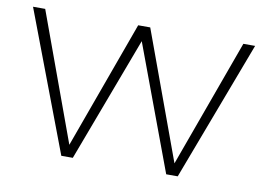

<svg xmlns="http://www.w3.org/2000/svg" viewBox="-62 -613 960 705"><g transform="rotate(10 418.0 -260.5)"><path d="M7.8 -521H53.2L227.1 -44.9L399.9 -521H444.8L619.1 -44.9L792 -521H835.9L639.2 0H596.2L422.9 -465.8L248 0H205.1Z"/></g></svg>

Font: Montserrat-Arabic ExtraLight
Style: Regular
Weight: 275
Designer: Mohamed Gaber
Foundry: Kief Type Foundry
Version: Version 5.008;PS 005.008;hotconv 1.0.88;makeotf.lib2.5.64775